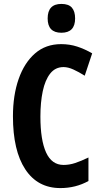

<svg xmlns="http://www.w3.org/2000/svg" viewBox="-20 -949 518 979"><path d="M304 -607Q262 -607 236 -574Q210 -541 198 -484Q186 -427 186 -355Q186 -235 215 -171.5Q244 -108 304 -108Q334 -108 364 -118Q394 -128 431 -146V-26Q366 10 288 10Q172 10 109 -85.5Q46 -181 46 -356Q46 -463 75 -546Q104 -629 158.5 -676.5Q213 -724 292 -724Q335 -724 373.5 -711.5Q412 -699 450 -677L412 -563Q382 -582 354.5 -594.5Q327 -607 304 -607ZM293 -929Q330 -929 346.5 -910Q363 -891 363 -855Q363 -782 293 -782Q223 -782 223 -855Q223 -929 293 -929Z"/></svg>

Font: Noto Sans Gujarati UI ExtraCondensed
Style: Bold
Weight: 700
Width: 2
Designer: Jelle Bosma - Monotype Design Team, Universal Thirst
Foundry: Monotype Imaging Inc.
Version: Version 2.106; ttfautohint (v1.8.4.7-5d5b)